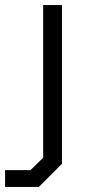

<svg xmlns="http://www.w3.org/2000/svg" viewBox="-75 -518 349 756"><path d="M-55 152H45L95 103V-498H169V127L78 218H-55Z"/></svg>

Font: Chakra Petch
Style: Regular
Weight: 400
Designer: Katatrad Aksorn Co.,Ltd.
Foundry: Cadson Demak Co.,Ltd.
Version: Version 1.000; ttfautohint (v1.6)